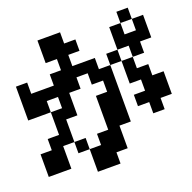

<svg xmlns="http://www.w3.org/2000/svg" viewBox="-166 -1025 1333 1333"><g transform="rotate(-20 500.0 -359.0)"><path d="M833 -692.4H917V-776.4H833ZM750 -192.4V-276.4H833V-359.4H750V-526.4H833V-442.4H917V-359.4H1000V-192.4H917V-109.4H833V-192.4ZM0 57.6V-109.4H83V-192.4H167V-359.4H0V-609.4H83V-526.4H250V-609.4H333V-692.4H250V-859.4H417V-776.4H500V-692.4H417V-609.4H583V-526.4H667V-609.4H750V-776.4H833V-859.4H917V-776.4H1000V-609.4H917V-526.4H833V-609.4H750V-526.4H667V-109.4H583V57.6H500V140.6H333V-26.4H417V-109.4H500V-359.4H583V-442.4H500V-526.4H417V-442.4H333V-276.4H250V-109.4H333V-26.4H250V-109.4H167V57.6ZM167 -359.4H250V-442.4H167Z"/></g></svg>

Font: KH Dot Dougenzaka 12
Style: Regular
Weight: 400
Designer: Original version for X68000 by Keitarou Hiraki (http://hp.vector.co.jp/authors/VA000874/) / TrueType conversion by Homem
Version: Version 1.00.20150527